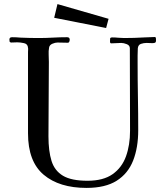

<svg xmlns="http://www.w3.org/2000/svg" viewBox="-20 -914 796 939"><path d="M743 -717Q743 -707 738 -705Q733 -703 725 -703Q718 -703 711 -703.5Q704 -704 697 -704Q683 -704 669.5 -699.5Q656 -695 654 -678Q653 -661 653 -643Q653 -625 653 -607Q653 -525 654.5 -442.5Q656 -360 656 -277Q656 -192 631 -128.5Q606 -65 550.5 -30Q495 5 403 5Q270 5 193.5 -59.5Q117 -124 117 -262V-660Q117 -665 117.5 -670.5Q118 -676 117 -680Q116 -699 97.5 -703Q79 -707 64 -707Q57 -707 49.5 -706.5Q42 -706 34 -706Q31 -706 27 -710Q26 -714 26 -721Q26 -732 39 -732Q50 -732 60 -731.5Q70 -731 80 -730Q103 -729 125 -728.5Q147 -728 169 -728Q204 -728 238.5 -730Q273 -732 308 -732Q321 -732 321 -720Q321 -716 319 -710.5Q317 -705 311 -705Q298 -705 286 -705.5Q274 -706 261 -706Q250 -706 236 -700Q222 -694 220 -681Q217 -665 218 -646.5Q219 -628 219 -611Q219 -520 218 -429Q217 -338 217 -247Q217 -175 232 -127Q247 -79 288 -54.5Q329 -30 408 -30Q485 -30 530.5 -62Q576 -94 596 -149Q616 -204 616 -274Q616 -375 615.5 -476Q615 -577 615 -678Q615 -692 600 -698Q585 -704 573 -704Q561 -704 549 -703Q537 -702 524 -702Q518 -702 518 -711Q518 -719 518.5 -725Q519 -731 529 -731Q543 -731 558 -729.5Q573 -728 587 -728Q637 -728 686 -731Q699 -731 711.5 -732Q724 -733 736 -733Q742 -733 742.5 -727Q743 -721 743 -717ZM511 -822 499 -777 245 -827 261 -894Z"/></svg>

Font: Kaisei Decol
Style: Regular
Weight: 400
Designer: Font-Kai, 金井和夫
Foundry: KAZUO KANAI
Version: Version 5.003